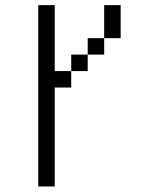

<svg xmlns="http://www.w3.org/2000/svg" viewBox="-20 -582 540 728"><path d="M125 -562.5V125H187.5Q187.5 125 187.5 -250H250V-312.5H187.5Q187.5 -312.5 187.5 -562.5ZM250 -312.5H312.5V-375H250ZM312.5 -375H375V-437.5H312.5ZM375 -437.5H437.5Q437.5 -437.5 437.5 -562.5H375Q375 -562.5 375 -437.5Z"/></svg>

Font: UnifontExMono
Style: Regular
Weight: 500
Version: Version 15.0.06